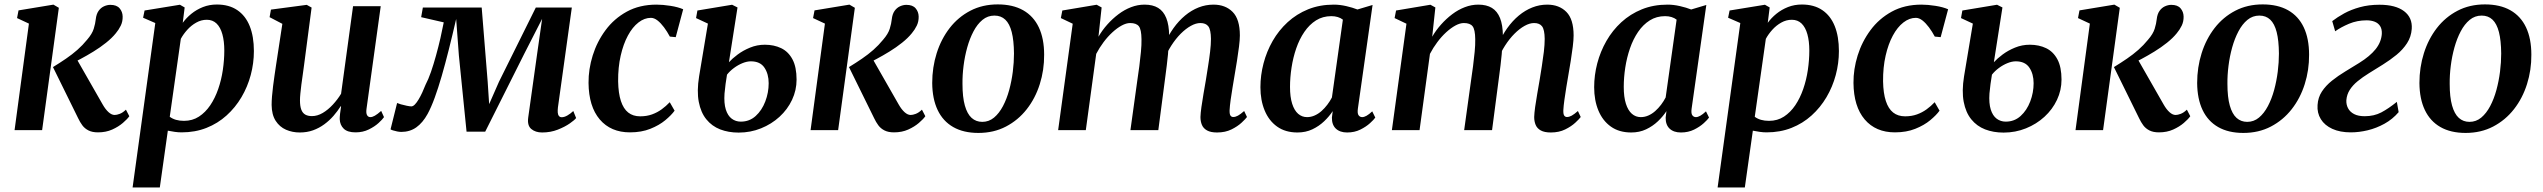

<svg xmlns="http://www.w3.org/2000/svg" viewBox="-20 -576 11260 850"><path d="M44.5 0 108 -471.5 55.5 -496 62 -530 216.5 -555.5 240.5 -541.5 166.5 0ZM414 10Q388.5 10 371.8 1.5Q355 -7 344.5 -21.2Q334 -35.5 326 -52.5L214.5 -279Q245.5 -298 272.5 -316.5Q299.5 -335 322.8 -355.5Q346 -376 365.5 -400Q388 -426 395 -448.8Q402 -471.5 404 -491Q406.5 -513.5 416.2 -527.5Q426 -541.5 440.2 -548Q454.5 -554.5 468.5 -554.5Q496.5 -554.5 509.5 -539.2Q522.5 -524 523 -503Q523.5 -481 514.8 -462.8Q506 -444.5 492.5 -428.5Q475.5 -407.5 449.5 -386.8Q423.5 -366 393.8 -347.8Q364 -329.5 335.8 -314.5Q307.5 -299.5 286.5 -290L310.5 -330.5L434.5 -113.5Q447 -91.5 460.8 -79.2Q474.5 -67 487.5 -67Q497 -67 510.2 -72Q523.5 -77 537.5 -90.5L552.5 -61.5Q543.5 -48.5 524 -31.8Q504.5 -15 476.8 -2.5Q449 10 414 10Z M567 254 667.5 -474 613.5 -497.5 620 -529.5 776.5 -555 797.5 -543 789 -475Q804.5 -496.5 827.2 -515Q850 -533.5 878.5 -544.8Q907 -556 940 -556Q994 -556 1030.5 -531.2Q1067 -506.5 1085.5 -460.5Q1104 -414.5 1104 -350Q1104 -296 1090 -243.8Q1076 -191.5 1049 -145.8Q1022 -100 983 -64.8Q944 -29.5 894 -9.8Q844 10 784 10Q769.5 10 753.8 7.8Q738 5.5 723 2.5L687.5 254ZM731.5 -59Q743.5 -50 759.2 -45.5Q775 -41 794.5 -41Q832 -41 860.8 -59.8Q889.5 -78.5 910.8 -110Q932 -141.5 946 -181.8Q960 -222 966.5 -266.2Q973 -310.5 973 -352.5Q973 -393.5 964.5 -424.2Q956 -455 938.8 -471.8Q921.5 -488.5 895.5 -488.5Q871 -488.5 848.8 -476Q826.5 -463.5 809 -444Q791.5 -424.5 780.5 -404Z M1307 10.5Q1274 10.5 1246 -1.8Q1218 -14 1200.5 -41Q1183 -68 1182.5 -111.5Q1182.5 -128 1184.2 -149.5Q1186 -171 1189 -195.2Q1192 -219.5 1195.5 -243Q1199 -266.5 1202 -287L1230 -470.5L1173.5 -500L1179.5 -533.5L1338 -554.5L1359.5 -542.5L1326 -287Q1323.5 -266.5 1320.2 -244.5Q1317 -222.5 1314.2 -201.5Q1311.5 -180.5 1309.8 -162.5Q1308 -144.5 1308 -132Q1308 -105.5 1314 -90.2Q1320 -75 1331.8 -68.5Q1343.5 -62 1361 -62Q1385 -62 1408.8 -76Q1432.5 -90 1453.5 -112.8Q1474.5 -135.5 1490 -161L1543 -548.5H1665.5L1602.5 -93.5Q1600 -75 1605 -66.2Q1610 -57.5 1619.5 -57.5Q1628.5 -57.5 1639.5 -63.8Q1650.5 -70 1667.5 -85L1680 -57.5Q1673.5 -47.5 1656 -31.5Q1638.5 -15.5 1612.5 -2.8Q1586.5 10 1554 10Q1518.5 10 1501.8 -6.2Q1485 -22.5 1484 -48.5Q1484 -51.5 1484.2 -58Q1484.5 -64.5 1485.5 -72.8Q1486.5 -81 1487.8 -89.5Q1489 -98 1490 -105L1488.5 -106Q1474.5 -84 1456.5 -63.2Q1438.5 -42.5 1415.8 -25.8Q1393 -9 1366 0.8Q1339 10.5 1307 10.5Z M2380 10.5Q2350.5 10.5 2332 -5Q2313.5 -20.5 2318.5 -56L2357.5 -334.5L2380 -492.5L2302 -340L2128 7H2045.5L2011.5 -330.5L1999.5 -492Q1983 -420.5 1967 -356.8Q1951 -293 1935.5 -239.5Q1920 -186 1904.5 -143.5Q1889 -101 1873 -71.5Q1851.5 -32.5 1823 -12.2Q1794.5 8 1756.5 8Q1749 8 1738.5 6Q1728 4 1719.5 1.2Q1711 -1.5 1709 -3.5L1738 -120Q1742 -118 1754.5 -114.2Q1767 -110.5 1780.8 -107.8Q1794.5 -105 1801 -105Q1808.5 -105 1816.8 -113.5Q1825 -122 1833.2 -135.8Q1841.5 -149.5 1849.5 -166.8Q1857.5 -184 1864 -201Q1876 -223.5 1887.8 -257.2Q1899.5 -291 1910.2 -330Q1921 -369 1929.8 -407.2Q1938.5 -445.5 1944.5 -477L1844.5 -500L1852 -542.5H2112.5L2139 -214L2145.5 -115L2189 -214L2352 -542.5H2511.5L2450 -100.5Q2448.5 -87.5 2449.2 -77.8Q2450 -68 2454.5 -62.5Q2459 -57 2466.5 -57Q2478.5 -57 2492.2 -65Q2506 -73 2518 -84.5L2530.5 -53.5Q2524.5 -45 2502.8 -29.8Q2481 -14.5 2449.2 -2Q2417.5 10.5 2380 10.5Z M2769 10Q2684 10 2635.2 -47.2Q2586.5 -104.5 2585.5 -209Q2585 -269.5 2604 -330.5Q2623 -391.5 2660.8 -442.5Q2698.5 -493.5 2755 -524.5Q2811.5 -555.5 2886.5 -555.5Q2914.5 -555.5 2948 -550.2Q2981.5 -545 3004.5 -535L2971.5 -411.5L2945.5 -414Q2933.5 -436.5 2919.5 -455.2Q2905.5 -474 2890.8 -485.5Q2876 -497 2861.5 -497Q2833 -497 2806.5 -476.5Q2780 -456 2759.8 -418.5Q2739.5 -381 2727.8 -329.5Q2716 -278 2716.5 -216Q2717.5 -163 2728.8 -128.8Q2740 -94.5 2761.2 -77.8Q2782.5 -61 2814 -61Q2843 -61 2866.5 -69.5Q2890 -78 2909.2 -92Q2928.5 -106 2945 -123.5L2966.5 -86Q2952.5 -66.5 2925.5 -44Q2898.5 -21.5 2859.2 -5.8Q2820 10 2769 10Z M3250 11Q3205 11 3168.2 -3.2Q3131.5 -17.5 3107 -47.8Q3082.5 -78 3073.5 -125.2Q3064.5 -172.5 3075 -238L3114 -471.5L3061.5 -496L3067.5 -529.5L3221 -555L3245 -543L3207 -300.5Q3221.5 -316.5 3245.5 -334.5Q3269.5 -352.5 3300.5 -365.2Q3331.5 -378 3366 -378Q3406.5 -378 3438.2 -362.8Q3470 -347.5 3488.2 -313.5Q3506.5 -279.5 3506.5 -223.5Q3506.5 -176.5 3486.5 -134Q3466.5 -91.5 3431 -59Q3395.5 -26.5 3349 -7.8Q3302.5 11 3250 11ZM3259.5 -37.5Q3298 -37.5 3325.5 -62.5Q3353 -87.5 3368 -126.8Q3383 -166 3383 -207.5Q3383 -248.5 3364.2 -276.5Q3345.5 -304.5 3304 -304.5Q3287 -304.5 3267.2 -296.5Q3247.5 -288.5 3229.2 -275Q3211 -261.5 3198.5 -245.5Q3195 -225.5 3192.2 -204.2Q3189.5 -183 3187.5 -162Q3184.5 -119 3193.2 -91.2Q3202 -63.5 3219.5 -50.5Q3237 -37.5 3259.5 -37.5Z M3568.5 0 3632 -471.5 3579.5 -496 3586 -530 3740.5 -555.5 3764.5 -541.5 3690.5 0ZM3938 10Q3912.5 10 3895.8 1.5Q3879 -7 3868.5 -21.2Q3858 -35.5 3850 -52.5L3738.5 -279Q3769.5 -298 3796.5 -316.5Q3823.5 -335 3846.8 -355.5Q3870 -376 3889.5 -400Q3912 -426 3919 -448.8Q3926 -471.5 3928 -491Q3930.5 -513.5 3940.2 -527.5Q3950 -541.5 3964.2 -548Q3978.5 -554.5 3992.5 -554.5Q4020.5 -554.5 4033.5 -539.2Q4046.5 -524 4047 -503Q4047.5 -481 4038.8 -462.8Q4030 -444.5 4016.5 -428.5Q3999.5 -407.5 3973.5 -386.8Q3947.5 -366 3917.8 -347.8Q3888 -329.5 3859.8 -314.5Q3831.5 -299.5 3810.5 -290L3834.5 -330.5L3958.5 -113.5Q3971 -91.5 3984.8 -79.2Q3998.5 -67 4011.5 -67Q4021 -67 4034.2 -72Q4047.5 -77 4061.5 -90.5L4076.5 -61.5Q4067.5 -48.5 4048 -31.8Q4028.5 -15 4000.8 -2.5Q3973 10 3938 10Z M4397 -556.5Q4464 -556.5 4509.8 -530.5Q4555.5 -504.5 4579 -454.8Q4602.5 -405 4602.5 -334Q4603 -266 4583.2 -203.5Q4563.5 -141 4525.5 -92.5Q4487.5 -44 4433.5 -15.8Q4379.5 12.5 4311.5 12.5Q4245.5 12.5 4200 -13.5Q4154.5 -39.5 4131 -89Q4107.5 -138.5 4107 -208.5Q4107 -278 4126.8 -340.5Q4146.5 -403 4184.2 -451.8Q4222 -500.5 4275.8 -528.5Q4329.5 -556.5 4397 -556.5ZM4382.5 -507Q4352.5 -507 4329.5 -488Q4306.5 -469 4289.8 -437.2Q4273 -405.5 4262 -366Q4251 -326.5 4245.8 -284.8Q4240.5 -243 4241 -204.5Q4241 -146 4251.5 -108.8Q4262 -71.5 4281.5 -54Q4301 -36.5 4328.5 -36.5Q4358 -36.5 4380.8 -55.5Q4403.5 -74.5 4420.2 -106.2Q4437 -138 4447.8 -177.5Q4458.5 -217 4463.8 -258.8Q4469 -300.5 4469 -339Q4468.5 -397 4459 -434Q4449.5 -471 4430.5 -489Q4411.5 -507 4382.5 -507Z M4857 -543 4843 -413.5Q4859.5 -442 4882.2 -467.5Q4905 -493 4931.5 -513Q4958 -533 4987.2 -544.2Q5016.5 -555.5 5047 -555.5Q5083.5 -555.5 5107.2 -541Q5131 -526.5 5143.2 -496Q5155.5 -465.5 5156 -417.5Q5156 -410.5 5155.5 -401.8Q5155 -393 5154 -383.5Q5153 -374 5151.5 -364L5135 -379Q5152 -419 5175.2 -451.5Q5198.5 -484 5226.5 -507.2Q5254.5 -530.5 5286.2 -543Q5318 -555.5 5352 -555.5Q5405 -555.5 5437 -523.2Q5469 -491 5469 -419Q5469 -399.5 5465.2 -369.5Q5461.5 -339.5 5456.2 -306.5Q5451 -273.5 5446 -245Q5441.5 -218.5 5436.8 -189.8Q5432 -161 5428.2 -134.2Q5424.5 -107.5 5423.5 -88Q5423 -70.5 5427.5 -64.2Q5432 -58 5439.5 -58Q5449.5 -58 5460.5 -64Q5471.5 -70 5488 -84.5L5500.5 -58Q5494 -49 5476.5 -32.8Q5459 -16.5 5431.8 -3Q5404.5 10.5 5368 10.5Q5340 10.5 5323.8 1.5Q5307.5 -7.5 5301 -23Q5294.5 -38.5 5294.5 -58Q5295 -75 5298.8 -102.2Q5302.5 -129.5 5308 -160.8Q5313.5 -192 5318.5 -221.5Q5323 -250 5328.2 -282.8Q5333.5 -315.5 5337.2 -347Q5341 -378.5 5341 -404Q5340.5 -444.5 5329.5 -459.2Q5318.5 -474 5294 -474Q5274.5 -474 5252 -461.5Q5229.5 -449 5207.2 -426.8Q5185 -404.5 5165.5 -374.2Q5146 -344 5133 -308L5154 -381.5Q5153 -360 5150.8 -335.8Q5148.5 -311.5 5145.5 -287.2Q5142.5 -263 5139.5 -240.5L5108 0H4984.5L5015 -220Q5019.5 -249.5 5023.8 -282.2Q5028 -315 5031 -346.5Q5034 -378 5033.5 -402.5Q5033 -445.5 5021.8 -459.8Q5010.5 -474 4983 -474Q4966 -474 4945.8 -463Q4925.5 -452 4904.8 -433Q4884 -414 4865.5 -389.2Q4847 -364.5 4833 -337.5L4787 0H4664.5L4729 -471L4676.5 -496L4683 -529.5L4835 -555Z M5991.5 -95.5Q5988.5 -74 5994.5 -65.8Q6000.5 -57.5 6010.5 -57.5Q6019 -57.5 6029.8 -63.5Q6040.5 -69.5 6055 -83L6068.5 -55.5Q6062.5 -46.5 6045.2 -30.8Q6028 -15 6002.2 -2.2Q5976.5 10.5 5944 10.5Q5912 10.5 5894 -6.5Q5876 -23.5 5876.5 -55.5L5880 -84Q5865 -61 5842.2 -39.2Q5819.5 -17.5 5790 -3.5Q5760.5 10.5 5724 10.5Q5670.5 10.5 5634 -15.5Q5597.5 -41.5 5578.8 -86.8Q5560 -132 5560 -190Q5560 -243 5573.8 -295.5Q5587.5 -348 5614.2 -394.8Q5641 -441.5 5680.5 -477.8Q5720 -514 5771.2 -534.8Q5822.5 -555.5 5885 -555.5Q5911.5 -555.5 5939.8 -549Q5968 -542.5 5989.5 -534L6056.5 -554ZM5925 -489Q5915.5 -496.5 5902.5 -500.5Q5889.5 -504.5 5874 -504.5Q5836 -504.5 5806.2 -485.8Q5776.5 -467 5754.5 -434.8Q5732.5 -402.5 5718.5 -361.8Q5704.5 -321 5697.8 -277Q5691 -233 5691 -191.5Q5691 -146.5 5700.5 -116.8Q5710 -87 5727 -72.2Q5744 -57.5 5766.5 -57.5Q5784 -57.5 5800.2 -64.8Q5816.5 -72 5830.5 -84.5Q5844.5 -97 5856.2 -112.5Q5868 -128 5876.5 -144.5Z M6334.5 -543 6320.5 -413.5Q6337 -442 6359.8 -467.5Q6382.5 -493 6409 -513Q6435.5 -533 6464.8 -544.2Q6494 -555.5 6524.5 -555.5Q6561 -555.5 6584.8 -541Q6608.5 -526.5 6620.8 -496Q6633 -465.5 6633.5 -417.5Q6633.5 -410.5 6633 -401.8Q6632.5 -393 6631.5 -383.5Q6630.5 -374 6629 -364L6612.5 -379Q6629.5 -419 6652.8 -451.5Q6676 -484 6704 -507.2Q6732 -530.5 6763.8 -543Q6795.5 -555.5 6829.5 -555.5Q6882.5 -555.5 6914.5 -523.2Q6946.5 -491 6946.5 -419Q6946.5 -399.5 6942.8 -369.5Q6939 -339.5 6933.8 -306.5Q6928.5 -273.5 6923.5 -245Q6919 -218.5 6914.2 -189.8Q6909.5 -161 6905.8 -134.2Q6902 -107.5 6901 -88Q6900.5 -70.5 6905 -64.2Q6909.5 -58 6917 -58Q6927 -58 6938 -64Q6949 -70 6965.5 -84.5L6978 -58Q6971.5 -49 6954 -32.8Q6936.5 -16.5 6909.2 -3Q6882 10.5 6845.5 10.5Q6817.5 10.5 6801.2 1.5Q6785 -7.5 6778.5 -23Q6772 -38.5 6772 -58Q6772.5 -75 6776.2 -102.2Q6780 -129.5 6785.5 -160.8Q6791 -192 6796 -221.5Q6800.5 -250 6805.8 -282.8Q6811 -315.5 6814.8 -347Q6818.5 -378.5 6818.5 -404Q6818 -444.5 6807 -459.2Q6796 -474 6771.5 -474Q6752 -474 6729.5 -461.5Q6707 -449 6684.8 -426.8Q6662.5 -404.5 6643 -374.2Q6623.5 -344 6610.5 -308L6631.5 -381.5Q6630.5 -360 6628.2 -335.8Q6626 -311.5 6623 -287.2Q6620 -263 6617 -240.5L6585.5 0H6462L6492.5 -220Q6497 -249.5 6501.2 -282.2Q6505.5 -315 6508.5 -346.5Q6511.5 -378 6511 -402.5Q6510.5 -445.5 6499.2 -459.8Q6488 -474 6460.5 -474Q6443.5 -474 6423.2 -463Q6403 -452 6382.2 -433Q6361.5 -414 6343 -389.2Q6324.5 -364.5 6310.5 -337.5L6264.5 0H6142L6206.5 -471L6154 -496L6160.5 -529.5L6312.5 -555Z M7469 -95.5Q7466 -74 7472 -65.8Q7478 -57.5 7488 -57.5Q7496.5 -57.5 7507.2 -63.5Q7518 -69.5 7532.5 -83L7546 -55.5Q7540 -46.5 7522.8 -30.8Q7505.5 -15 7479.8 -2.2Q7454 10.5 7421.5 10.5Q7389.5 10.5 7371.5 -6.5Q7353.5 -23.5 7354 -55.5L7357.5 -84Q7342.5 -61 7319.8 -39.2Q7297 -17.5 7267.5 -3.5Q7238 10.5 7201.5 10.5Q7148 10.5 7111.5 -15.5Q7075 -41.5 7056.2 -86.8Q7037.5 -132 7037.5 -190Q7037.5 -243 7051.2 -295.5Q7065 -348 7091.8 -394.8Q7118.5 -441.5 7158 -477.8Q7197.5 -514 7248.8 -534.8Q7300 -555.5 7362.5 -555.5Q7389 -555.5 7417.2 -549Q7445.5 -542.5 7467 -534L7534 -554ZM7402.5 -489Q7393 -496.5 7380 -500.5Q7367 -504.5 7351.5 -504.5Q7313.5 -504.5 7283.8 -485.8Q7254 -467 7232 -434.8Q7210 -402.5 7196 -361.8Q7182 -321 7175.2 -277Q7168.5 -233 7168.5 -191.5Q7168.5 -146.5 7178 -116.8Q7187.5 -87 7204.5 -72.2Q7221.5 -57.5 7244 -57.5Q7261.5 -57.5 7277.8 -64.8Q7294 -72 7308 -84.5Q7322 -97 7333.8 -112.5Q7345.5 -128 7354 -144.5Z M7584 254 7684.5 -474 7630.5 -497.5 7637 -529.5 7793.5 -555 7814.5 -543 7806 -475Q7821.5 -496.5 7844.2 -515Q7867 -533.5 7895.5 -544.8Q7924 -556 7957 -556Q8011 -556 8047.5 -531.2Q8084 -506.5 8102.5 -460.5Q8121 -414.5 8121 -350Q8121 -296 8107 -243.8Q8093 -191.5 8066 -145.8Q8039 -100 8000 -64.8Q7961 -29.5 7911 -9.8Q7861 10 7801 10Q7786.5 10 7770.8 7.8Q7755 5.5 7740 2.5L7704.5 254ZM7748.5 -59Q7760.5 -50 7776.2 -45.5Q7792 -41 7811.5 -41Q7849 -41 7877.8 -59.8Q7906.5 -78.5 7927.8 -110Q7949 -141.5 7963 -181.8Q7977 -222 7983.5 -266.2Q7990 -310.5 7990 -352.5Q7990 -393.5 7981.5 -424.2Q7973 -455 7955.8 -471.8Q7938.5 -488.5 7912.5 -488.5Q7888 -488.5 7865.8 -476Q7843.5 -463.5 7826 -444Q7808.5 -424.5 7797.5 -404Z M8369 10Q8284 10 8235.2 -47.2Q8186.5 -104.5 8185.5 -209Q8185 -269.5 8204 -330.5Q8223 -391.5 8260.8 -442.5Q8298.5 -493.5 8355 -524.5Q8411.5 -555.5 8486.5 -555.5Q8514.5 -555.5 8548 -550.2Q8581.5 -545 8604.5 -535L8571.5 -411.5L8545.5 -414Q8533.5 -436.5 8519.5 -455.2Q8505.5 -474 8490.8 -485.5Q8476 -497 8461.5 -497Q8433 -497 8406.5 -476.5Q8380 -456 8359.8 -418.5Q8339.5 -381 8327.8 -329.5Q8316 -278 8316.5 -216Q8317.5 -163 8328.8 -128.8Q8340 -94.5 8361.2 -77.8Q8382.5 -61 8414 -61Q8443 -61 8466.5 -69.5Q8490 -78 8509.2 -92Q8528.5 -106 8545 -123.5L8566.5 -86Q8552.5 -66.5 8525.5 -44Q8498.5 -21.5 8459.2 -5.8Q8420 10 8369 10Z M8850 11Q8805 11 8768.2 -3.2Q8731.5 -17.5 8707 -47.8Q8682.5 -78 8673.5 -125.2Q8664.5 -172.5 8675 -238L8714 -471.5L8661.5 -496L8667.5 -529.5L8821 -555L8845 -543L8807 -300.5Q8821.5 -316.5 8845.5 -334.5Q8869.5 -352.5 8900.5 -365.2Q8931.5 -378 8966 -378Q9006.5 -378 9038.2 -362.8Q9070 -347.5 9088.2 -313.5Q9106.5 -279.5 9106.5 -223.5Q9106.5 -176.5 9086.5 -134Q9066.5 -91.5 9031 -59Q8995.5 -26.5 8949 -7.8Q8902.5 11 8850 11ZM8859.5 -37.5Q8898 -37.5 8925.5 -62.5Q8953 -87.5 8968 -126.8Q8983 -166 8983 -207.5Q8983 -248.5 8964.2 -276.5Q8945.5 -304.5 8904 -304.5Q8887 -304.5 8867.2 -296.5Q8847.5 -288.5 8829.2 -275Q8811 -261.5 8798.5 -245.5Q8795 -225.5 8792.2 -204.2Q8789.5 -183 8787.5 -162Q8784.5 -119 8793.2 -91.2Q8802 -63.5 8819.5 -50.5Q8837 -37.5 8859.5 -37.5Z M9168.5 0 9232 -471.5 9179.5 -496 9186 -530 9340.5 -555.5 9364.5 -541.5 9290.5 0ZM9538 10Q9512.5 10 9495.8 1.5Q9479 -7 9468.5 -21.2Q9458 -35.5 9450 -52.5L9338.5 -279Q9369.5 -298 9396.5 -316.5Q9423.5 -335 9446.8 -355.5Q9470 -376 9489.5 -400Q9512 -426 9519 -448.8Q9526 -471.5 9528 -491Q9530.5 -513.5 9540.2 -527.5Q9550 -541.5 9564.2 -548Q9578.5 -554.5 9592.5 -554.5Q9620.5 -554.5 9633.5 -539.2Q9646.5 -524 9647 -503Q9647.5 -481 9638.8 -462.8Q9630 -444.5 9616.5 -428.5Q9599.5 -407.5 9573.5 -386.8Q9547.5 -366 9517.8 -347.8Q9488 -329.5 9459.8 -314.5Q9431.5 -299.5 9410.5 -290L9434.5 -330.5L9558.5 -113.5Q9571 -91.5 9584.8 -79.2Q9598.5 -67 9611.5 -67Q9621 -67 9634.2 -72Q9647.5 -77 9661.5 -90.5L9676.5 -61.5Q9667.5 -48.5 9648 -31.8Q9628.5 -15 9600.8 -2.5Q9573 10 9538 10Z M9997 -556.5Q10064 -556.5 10109.8 -530.5Q10155.5 -504.5 10179 -454.8Q10202.5 -405 10202.5 -334Q10203 -266 10183.2 -203.5Q10163.5 -141 10125.5 -92.5Q10087.5 -44 10033.5 -15.8Q9979.5 12.5 9911.5 12.5Q9845.5 12.5 9800 -13.5Q9754.5 -39.5 9731 -89Q9707.5 -138.5 9707 -208.5Q9707 -278 9726.8 -340.5Q9746.5 -403 9784.2 -451.8Q9822 -500.5 9875.8 -528.5Q9929.5 -556.5 9997 -556.5ZM9982.5 -507Q9952.5 -507 9929.5 -488Q9906.5 -469 9889.8 -437.2Q9873 -405.5 9862 -366Q9851 -326.5 9845.8 -284.8Q9840.5 -243 9841 -204.5Q9841 -146 9851.5 -108.8Q9862 -71.5 9881.5 -54Q9901 -36.5 9928.5 -36.5Q9958 -36.5 9980.8 -55.5Q10003.5 -74.5 10020.2 -106.2Q10037 -138 10047.8 -177.5Q10058.5 -217 10063.8 -258.8Q10069 -300.5 10069 -339Q10068.5 -397 10059 -434Q10049.5 -471 10030.5 -489Q10011.5 -507 9982.5 -507Z M10387 10Q10339.5 10 10305.5 -5.5Q10271.5 -21 10254.5 -48.5Q10237.5 -76 10240 -111Q10242 -144.5 10259.2 -170.8Q10276.5 -197 10303.8 -218.8Q10331 -240.5 10362.5 -259.5Q10394 -278.5 10424.5 -297.5Q10472 -327 10497 -358.2Q10522 -389.5 10524.5 -426Q10525.5 -447 10517.2 -460.2Q10509 -473.5 10493.2 -479.8Q10477.5 -486 10457 -486Q10415.5 -486 10379.2 -470.8Q10343 -455.5 10318 -437.5L10305 -482.5Q10327.5 -500 10358 -516.8Q10388.5 -533.5 10427.5 -544.2Q10466.5 -555 10514 -555Q10585.5 -555 10623 -526.5Q10660.5 -498 10657 -448Q10654.5 -413 10636.2 -384.8Q10618 -356.5 10589.5 -333.2Q10561 -310 10529 -290Q10497 -270 10467 -251.5Q10439.5 -234.5 10417.5 -216.5Q10395.5 -198.5 10382.5 -178Q10369.5 -157.5 10367.5 -132.5Q10366.5 -113 10375 -96.8Q10383.5 -80.5 10401.8 -71Q10420 -61.5 10448.5 -61.5Q10490.5 -61.5 10522.5 -78.5Q10554.5 -95.5 10591 -125L10599 -79.5Q10572 -48 10536.2 -28.2Q10500.5 -8.5 10462 0.8Q10423.5 10 10387 10Z M10981 -556.5Q11048 -556.5 11093.8 -530.5Q11139.5 -504.5 11163 -454.8Q11186.5 -405 11186.5 -334Q11187 -266 11167.2 -203.5Q11147.5 -141 11109.5 -92.5Q11071.5 -44 11017.5 -15.8Q10963.5 12.5 10895.5 12.5Q10829.5 12.5 10784 -13.5Q10738.5 -39.5 10715 -89Q10691.5 -138.5 10691 -208.5Q10691 -278 10710.8 -340.5Q10730.5 -403 10768.2 -451.8Q10806 -500.5 10859.8 -528.5Q10913.5 -556.5 10981 -556.5ZM10966.5 -507Q10936.5 -507 10913.5 -488Q10890.5 -469 10873.8 -437.2Q10857 -405.5 10846 -366Q10835 -326.5 10829.8 -284.8Q10824.5 -243 10825 -204.5Q10825 -146 10835.5 -108.8Q10846 -71.5 10865.5 -54Q10885 -36.5 10912.5 -36.5Q10942 -36.5 10964.8 -55.5Q10987.5 -74.5 11004.2 -106.2Q11021 -138 11031.8 -177.5Q11042.5 -217 11047.8 -258.8Q11053 -300.5 11053 -339Q11052.5 -397 11043 -434Q11033.5 -471 11014.5 -489Q10995.5 -507 10966.5 -507Z"/></svg>

Font: Merriweather 48pt SemiBold
Style: Italic
Weight: 600
Italic angle: -7.8°
Designer: Eben Sorkin
Foundry: Eben Sorkin
Version: Version 2.101